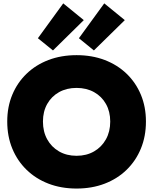

<svg xmlns="http://www.w3.org/2000/svg" viewBox="-20 -1106 910 1140"><path d="M434.5 13.5Q343.5 13.5 268 -15.5Q192.5 -44.5 137.8 -97.8Q83 -151 53 -223.8Q23 -296.5 23 -384.5Q23 -471.5 53 -543.5Q83 -615.5 137.8 -668.2Q192.5 -721 268 -749.8Q343.5 -778.5 435 -778.5Q526 -778.5 601.5 -749.8Q677 -721 731.8 -668.2Q786.5 -615.5 816.5 -543.5Q846.5 -471.5 846.5 -384.5Q846.5 -296.5 816.5 -223.8Q786.5 -151 731.8 -97.8Q677 -44.5 601.5 -15.5Q526 13.5 434.5 13.5ZM434.5 -181Q493.5 -181 538.5 -207Q583.5 -233 609 -278.8Q634.5 -324.5 634.5 -384.5Q634.5 -443.5 609.2 -488.5Q584 -533.5 538.8 -558.8Q493.5 -584 434.5 -584Q375.5 -584 330.5 -558.8Q285.5 -533.5 260.2 -488.5Q235 -443.5 235 -384.5Q235 -324.5 260.2 -278.8Q285.5 -233 330.5 -207Q375.5 -181 434.5 -181ZM355.5 -1086 477.5 -986.5 294.5 -806.5 205 -879ZM599 -1086 721 -986.5 537.5 -806.5 448.5 -879Z"/></svg>

Font: Hepta Slab ExtraBold
Style: Regular
Weight: 800
Designer: Michael LaGattuta
Foundry: Michael LaGattuta
Version: Version 1.102